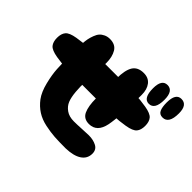

<svg xmlns="http://www.w3.org/2000/svg" viewBox="-159 -989 1227 1227"><g transform="rotate(45 454.0 -375.5)"><path d="M554 -2Q624 -4 661.5 -29Q699 -54 699 -99Q699 -135 669.5 -150.5Q640 -166 600 -166Q583 -166 540 -163.5Q497 -161 469 -161Q426 -161 398.5 -180.5Q371 -200 359.5 -228.5Q348 -257 344 -303.5Q340 -350 342.5 -389Q345 -428 348.5 -484Q352 -540 352 -573Q352 -626 331 -661.5Q310 -697 260 -697Q238 -697 220 -688.5Q202 -680 191 -667.5Q180 -655 172 -633.5Q164 -612 160.5 -594.5Q157 -577 155 -550Q153 -523 153 -508Q153 -493 153.5 -467.5Q154 -442 154 -435Q154 -368 156.5 -321Q159 -274 174.5 -211Q190 -148 218 -110Q246 -73 282 -50Q318 -27 366 -17Q414 -7 452.5 -4.5Q491 -2 554 -2ZM467 -364Q577 -364 624 -365.5Q671 -367 724.5 -376Q778 -385 795 -405.5Q812 -426 812 -463Q812 -500 795 -520.5Q778 -541 724 -550Q670 -559 624.5 -560.5Q579 -562 467 -562Q432 -562 414 -562Q396 -562 361 -562Q250 -562 203 -560.5Q156 -559 102.5 -550Q49 -541 32 -520.5Q15 -500 15 -463Q15 -426 32 -405.5Q49 -385 103 -376Q157 -367 202.5 -365.5Q248 -364 361 -364Q396 -364 414 -364Q432 -364 467 -364ZM549 -217Q621 -217 639 -306Q656 -394 656 -587Q656 -637 633 -666.5Q610 -696 567 -696Q513 -696 490.5 -659.5Q468 -623 468 -548Q468 -533 466.5 -468.5Q465 -404 465 -366Q465 -295 483 -256Q501 -217 549 -217ZM852 -579Q908 -579 908 -672Q908 -749 854 -749Q803 -749 803 -666Q803 -624 813.5 -601.5Q824 -579 852 -579ZM728 -579Q781 -579 781 -668Q781 -749 728 -749Q677 -749 677 -669Q677 -579 728 -579Z"/></g></svg>

Font: Cherry Bomb
Style: Regular
Weight: 400
Designer: satsuyako
Foundry: satsuyako
Version: Version 4.0